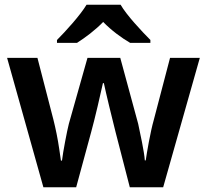

<svg xmlns="http://www.w3.org/2000/svg" viewBox="-20 -786 870 806"><path d="M343.3 -766.1C317.4 -722.7 255.4 -654.3 219.2 -618.2V-606H303.2C338.9 -628.9 378.4 -658.2 413.1 -693.8C447.8 -658.2 489.7 -627.4 526.4 -606H611.3V-618.2C575.2 -654.3 511.2 -722.7 486.3 -766.1ZM524.9 0H665L818.8 -543H693.8L626 -284.2C610.8 -231 596.2 -143.6 591.8 -112.8H587.9C585.9 -147.9 567.4 -231.4 560.1 -266.1L484.9 -543H347.2L269 -266.1C261.7 -238.3 244.1 -146 240.2 -111.8H235.8C233.9 -124.5 231.4 -141.1 228.5 -161.6C222.7 -202.1 213.4 -247.6 204.1 -284.2L137.2 -543H9.8L162.1 0H299.8L362.8 -231.9C376.5 -280.8 404.8 -401.9 412.1 -437H416C423.3 -401.4 452.1 -282.2 464.8 -232.9Z"/></svg>

Font: Noto Reveo Sans
Style: Regular
Weight: 600
Designer: Monotype Design Team
Foundry: Monotype Imaging Inc.
Version: Version 2.007